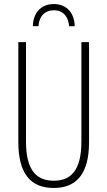

<svg xmlns="http://www.w3.org/2000/svg" viewBox="-20 -923 533 953"><path d="M247 -903C189 -903 145 -865 143 -793H171C174 -842 202 -872 248 -872C293 -872 320 -840 323 -793H351C349 -861 309 -903 247 -903ZM422 -218V-714H384V-221C384 -73 329 -26 247 -26C160 -26 109 -79 109 -221V-714H71V-218C71 -60 133 10 247 10C348 10 422 -46 422 -218Z"/></svg>

Font: Noto Sans ExtraCondensed ExtraLight
Style: Regular
Weight: 200
Width: 2
Designer: Monotype Design Team
Foundry: Monotype Imaging Inc.
Version: Version 2.013